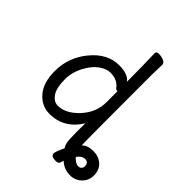

<svg xmlns="http://www.w3.org/2000/svg" viewBox="-253 -848 1183 1183"><g transform="rotate(45 338.0 -256.5)"><path d="M213.9 -47.9Q282.7 -47.9 346.9 -116.9Q411.1 -186 411.1 -275.9V-367.2L412.1 -369.1Q412.1 -371.1 408.2 -371.1Q399.4 -371.1 393.1 -377.9Q362.3 -421.9 299.8 -421.9Q271 -421.9 239 -402.3Q207 -382.8 183.1 -349.1Q129.9 -273.9 129.9 -196Q129.9 -118.2 154.8 -83Q179.7 -47.9 213.9 -47.9ZM566.9 127Q580.1 127 588.1 118.9Q596.2 110.8 596.2 98.1Q596.2 64.9 565.9 64.9Q538.1 64.9 516.1 96.2Q521 105 536.9 116Q552.7 127 566.9 127ZM570.8 202.1Q517.6 202.1 479 166Q478 169.9 473.6 186Q469.2 202.1 446.8 202.1Q403.8 202.1 403.8 178.2Q403.8 169.4 408.9 154.8Q414.1 140.1 421.1 126Q428.2 111.8 429.2 107.9Q414.1 85.9 412.1 50.5Q410.2 15.1 410.2 -12.2L411.1 -91.8Q339.4 24.4 212.9 23.9Q144 23.9 96.9 -31Q49.8 -85.9 49.8 -186Q49.8 -306.2 127.4 -399.2Q205.1 -492.2 305.2 -492.2Q384.3 -492.2 411.1 -453.1Q411.1 -593.3 407.2 -699.2Q407.2 -715.3 431.2 -714.8Q450.2 -714.8 470.7 -706.5Q491.2 -698.2 491.2 -681.2L488.8 -591.8Q488.8 -27.8 491.2 21Q516.1 -5.9 566.9 -5.9Q613.8 -5.9 644.8 22Q675.8 49.8 675.8 99.1Q675.8 143.1 644.8 172.6Q613.8 202.1 570.8 202.1Z"/></g></svg>

Font: LXGW WenKai Screen R
Style: Regular
Weight: 400
Designer: Fontworks Inc.
Version: Version 1.235;May 31, 2022